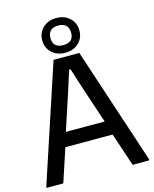

<svg xmlns="http://www.w3.org/2000/svg" viewBox="-140 -1074 937 1166"><g transform="rotate(-15 328.0 -490.5)"><path d="M5 -7 247 -740H409L651 -7V0H546L476 -209H179L110 0H5ZM450 -298 372 -532 332 -658H323L283 -532L206 -298ZM328 -763Q276 -763 243.5 -794Q211 -825 211 -872Q211 -919 243.5 -950Q276 -981 328 -981Q380 -981 412.5 -950Q445 -919 445 -872Q445 -825 412.5 -794Q380 -763 328 -763ZM328 -811Q393 -811 393 -872Q393 -901 377 -917.5Q361 -934 328 -934Q294 -934 278.5 -917.5Q263 -901 263 -872Q263 -811 328 -811Z"/></g></svg>

Font: Encode Sans Narrow
Style: Medium
Weight: 500
Designer: Pablo Impallari, Andres Torresi
Foundry: Pablo Impallari, Andres Torresi
Version: Version 1.000; ttfautohint (v1.00) -l 8 -r 50 -G 200 -x 14 -